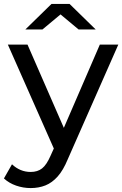

<svg xmlns="http://www.w3.org/2000/svg" viewBox="-42 -757 622 977"><path d="M114 200Q76 200 40 187.5Q4 175 -22 151L19 79Q39 98 63 108Q87 118 114 118Q149 118 172 100Q195 82 215 36L248 -37L258 -49L466 -530H560L303 53Q280 109 251.5 141Q223 173 189 186.5Q155 200 114 200ZM240 17 -2 -530H98L304 -58ZM87 -607 220 -737H312L445 -607H358L226 -717H306L174 -607Z"/></svg>

Font: MOST Montserrat Medium
Style: Regular
Weight: 500
Designer: Julieta Ulanovsky
Foundry: Julieta Ulanovsky
Version: Version 8.000;March 11, 2024;FontCreator 15.0.0.2926 64-bit